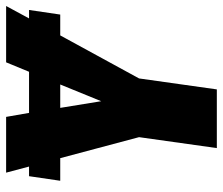

<svg xmlns="http://www.w3.org/2000/svg" viewBox="-71 -665 736 634"><g transform="rotate(-90 297.0 -348.0)"><path d="M553.2 -620.1H581.1L565.9 -517.1H497.1L355 -256.8L318.8 0H125L161.1 -256.8L91.8 -517.1H17.1L32.2 -620.1H64L43.9 -695.8H228L241.2 -620.1H377L408.2 -695.8H594.2ZM279.8 -381.8 335 -517.1H257.8Z"/></g></svg>

Font: Fira Sans Compressed Heavy
Style: Italic
Weight: 900
Width: 3
Italic angle: -8°
Designer: Carrois Corporate & Edenspiekermann AG
Foundry: Carrois Corporate GbR & Edenspiekermann AG
Version: Version 4.203;PS 004.203;hotconv 1.0.88;makeotf.lib2.5.64775